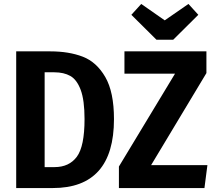

<svg xmlns="http://www.w3.org/2000/svg" viewBox="-20 -952 1092 972"><path d="M557 -349Q557 0 247 0H62V-692H234Q329 -692 399 -665Q469 -638 513 -562Q557 -486 557 -349ZM206 -586V-106H256Q330 -106 369 -158.5Q408 -211 408 -349Q408 -445 388.5 -497Q369 -549 336 -567.5Q303 -586 255 -586ZM1025 -582 745 -116H1030L1015 0H582V-109L866 -579H610V-692H1025ZM984 -877 857 -751H772L645 -877L695 -932L814 -849L934 -932Z"/></svg>

Font: Fira Sans Condensed SemiBold
Style: Regular
Weight: 600
Width: 3
Designer: bBox Type GmbH & Carrois Corporate GbR & Edenspiekermann AG
Foundry: bBox Type GmbH & Carrois Corporate GbR & Edenspiekermann AG
Version: Version 4.301